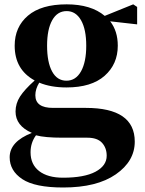

<svg xmlns="http://www.w3.org/2000/svg" viewBox="-20 -583 650 862"><path d="M279.3 -533.2Q237.3 -533.2 214.4 -492.2Q191.4 -451.2 191.4 -377.9Q191.4 -303.7 213.9 -262.2Q236.3 -220.7 278.3 -220.7Q320.3 -220.7 343.8 -262.7Q367.2 -304.7 367.2 -377.9Q367.2 -451.2 343.8 -492.2Q320.3 -533.2 279.3 -533.2ZM372.1 35.2H260.7Q180.7 35.2 141.6 24.4Q117.2 57.6 117.2 100.6Q117.2 155.3 155.8 185.1Q194.3 214.8 262.7 214.8Q358.4 214.8 408.7 188Q459 161.1 459 116.2Q459 81.1 438 58.1Q417 35.2 372.1 35.2ZM595.7 -551.8V-473.6L474.6 -487.3Q508.8 -443.4 508.8 -377.9Q508.8 -294.9 449.7 -242.7Q390.6 -190.4 278.3 -190.4Q208 -190.4 156.2 -211.9Q138.7 -183.6 138.7 -155.3Q138.7 -98.6 217.8 -98.6H365.2Q585 -98.6 585 52.7Q585 140.6 500 199.7Q415 258.8 263.7 258.8Q136.7 258.8 80.1 221.2Q23.4 183.6 23.4 123Q23.4 52.7 123 13.7Q49.8 -18.6 49.8 -82Q49.8 -118.2 69.8 -149.4Q89.8 -180.7 135.7 -221.7Q45.9 -270.5 45.9 -377.9Q45.9 -461.9 105.5 -512.7Q165 -563.5 279.3 -563.5Q388.7 -563.5 450.2 -511.7L578.1 -563.5Z"/></svg>

Font: Bpmf Zihi Serif Heavy
Style: Heavy
Weight: 900
Foundry: But Ko
Version: Version 1.320